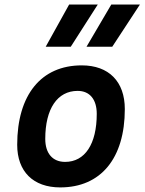

<svg xmlns="http://www.w3.org/2000/svg" viewBox="-20 -815 636 845"><path d="M245.1 9.8C423.8 9.8 529.3 -118.2 529.3 -335C529.3 -456.1 459 -527.3 339.8 -527.3C161.1 -527.3 55.7 -397.5 55.7 -177.7C55.7 -60.1 126 9.8 245.1 9.8ZM266.6 -102.5C211.4 -102.5 179.2 -140.1 179.2 -203.6C179.2 -336.4 232.4 -415 321.8 -415C375 -415 405.8 -377.4 405.8 -314C405.8 -181.2 354 -102.5 266.6 -102.5ZM360.8 -609.4H474.1L595.7 -794.9H469.7ZM181.2 -609.4H291.5L410.2 -794.9H284.2Z"/></svg>

Font: Cascadia Mono SemiBold
Style: Italic
Weight: 600
Italic angle: -10°
Monospace: yes
Designer: Aaron Bell
Foundry: Saja Typeworks
Version: Version 2404.023